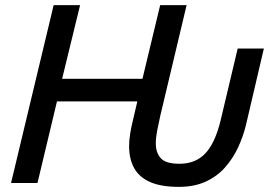

<svg xmlns="http://www.w3.org/2000/svg" viewBox="-20 -713 1048 748"><path d="M677 15Q608 15 565.5 -3.5Q523 -22 503 -57.5Q483 -93 483 -144Q483 -166 487 -191.5Q491 -217 498 -245L515 -318H202L126 0H23L189 -693H292L222 -406H535L604 -693H707L604 -260Q597 -229 592 -202.5Q587 -176 587 -154Q587 -118 606.5 -96.5Q626 -75 679 -75Q742 -75 780 -115.5Q818 -156 839 -242L906 -524H1008L938 -225Q927 -180 907 -137.5Q887 -95 856.5 -60.5Q826 -26 781.5 -5.5Q737 15 677 15Z"/></svg>

Font: Ubuntu Sans Medium
Style: Italic
Weight: 500
Italic angle: -13.5°
Designer: Dalton Maag Ltd
Foundry: Dalton Maag Ltd
Version: Version 1.006